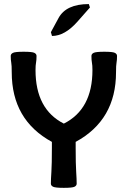

<svg xmlns="http://www.w3.org/2000/svg" viewBox="-20 -906 596 934"><path d="M32.2 -633.8Q32.2 -643.6 43 -648.9Q53.7 -654.3 95.2 -654.3Q136.7 -654.3 147.2 -648.9Q157.7 -643.6 157.7 -633.8Q157.7 -613.3 155.3 -601.1Q152.8 -588.9 152.8 -564.9Q152.8 -374.5 290.5 -304.7Q429.7 -374.5 429.7 -564.9Q429.7 -588.9 427.2 -601.1Q424.8 -613.3 424.8 -633.8Q424.8 -643.6 435.5 -648.9Q446.3 -654.3 487.3 -654.3Q528.3 -654.3 538.8 -648.9Q549.3 -643.6 549.3 -633.8Q549.3 -613.3 546.9 -601.1Q544.4 -588.9 544.4 -554.2Q544.4 -322.3 348.1 -215.8V-187Q348.1 -107.4 350.6 -70.3Q353 -33.2 353 -12.7Q353 -2.9 342.5 2.4Q332 7.8 290.5 7.8Q249 7.8 238.3 2.4Q227.5 -2.9 227.5 -12.7Q227.5 -33.2 230 -70.3Q232.4 -107.4 232.4 -187V-215.8Q37.1 -322.3 37.1 -554.2Q37.1 -588.9 34.7 -601.1Q32.2 -613.3 32.2 -633.8ZM232.9 -731 227.5 -749.5 264.6 -817.9Q301.3 -886.2 412.1 -886.2L417.5 -869.6L356.4 -800.3Q294.9 -731 232.9 -731Z"/></svg>

Font: Bainsley
Style: Bold
Weight: 700
Designer: Paul James MIller
Foundry: High-Logic / Made with FontCreator
Version: Version 1.411;March 28, 2021;FontCreator 13.0.0.2683 64-bit